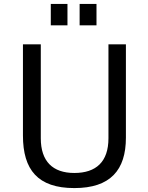

<svg xmlns="http://www.w3.org/2000/svg" viewBox="-20 -949 754 979"><path d="M324 -929H239V-820H324ZM472 -929H386V-820H472ZM622 -247V-723H533V-244C533 -124 470 -67 359 -67C249 -67 188 -126 188 -244V-723H97V-258C97 -83 173 10 359 10C543 10 622 -82 622 -247Z"/></svg>

Font: United Sans
Style: Regular
Weight: 400
Designer: Pablo Impallari, Rodrigo Fuenzalida (Modified by Dan O. Williams)
Version: Version 1.000;PS 001.000;hotconv 1.0.88;makeotf.lib2.5.64775